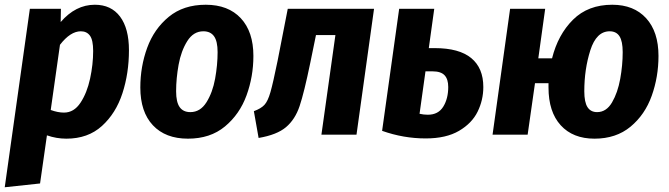

<svg xmlns="http://www.w3.org/2000/svg" viewBox="-36 -568 2823 810"><path d="M90 -531H221L220 -475Q283 -548 364 -548Q433 -548 470.5 -498Q508 -448 508 -356Q508 -259 480.5 -174.5Q453 -90 394 -36.5Q335 17 244 17Q202 17 162 3L133 206L-16 222ZM357 -353Q357 -399 343.5 -417.5Q330 -436 305 -436Q261 -436 217 -379L178 -104Q208 -93 234 -93Q276 -93 303.5 -134.5Q331 -176 344 -236Q357 -296 357 -353Z M556 -199Q556 -287 585 -366.5Q614 -446 676 -497Q738 -548 832 -548Q927 -548 980 -491Q1033 -434 1033 -332Q1033 -245 1004 -165.5Q975 -86 913 -34.5Q851 17 757 17Q662 17 609 -39.5Q556 -96 556 -199ZM882 -348Q882 -394 867 -415Q852 -436 822 -436Q780 -436 754 -394.5Q728 -353 717.5 -295Q707 -237 707 -183Q707 -137 722 -116Q737 -95 767 -95Q809 -95 835 -136.5Q861 -178 871.5 -236Q882 -294 882 -348Z M1468 0H1320L1379 -420H1297L1273 -303Q1247 -177 1228 -120.5Q1209 -64 1170.5 -31.5Q1132 1 1055 14L1035 -99Q1065 -110 1079.5 -125.5Q1094 -141 1105 -179.5Q1116 -218 1135 -311L1178 -531H1542Z M2003 -201Q2003 -146 1979 -97Q1955 -48 1900.5 -16Q1846 16 1760 16Q1666 16 1576 -16L1648 -531H1796L1773 -365H1798Q1901 -365 1952 -323Q2003 -281 2003 -201ZM1855 -201Q1855 -234 1839.5 -250.5Q1824 -267 1789 -267H1759L1734 -88Q1751 -84 1769 -84Q1813 -84 1834 -118Q1855 -152 1855 -201Z M2742 -332Q2742 -244 2713.5 -164Q2685 -84 2624 -33.5Q2563 17 2472 17Q2381 17 2329.5 -39.5Q2278 -96 2278 -199V-217H2221L2190 0H2042L2116 -531H2264L2235 -322H2293Q2318 -422 2381.5 -485Q2445 -548 2547 -548Q2638 -548 2690 -491Q2742 -434 2742 -332ZM2591 -348Q2591 -394 2577.5 -415Q2564 -436 2536 -436Q2480 -436 2454.5 -356Q2429 -276 2429 -183Q2429 -137 2442.5 -116Q2456 -95 2483 -95Q2522 -95 2546 -136Q2570 -177 2580.5 -235Q2591 -293 2591 -348Z"/></svg>

Font: Fira Sans Condensed
Style: Bold Italic
Weight: 700
Width: 3
Italic angle: -8°
Designer: Carrois Corporate & Edenspiekermann AG
Foundry: Carrois Corporate GbR & Edenspiekermann AG
Version: Version 4.203